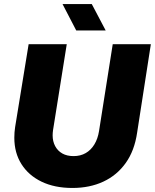

<svg xmlns="http://www.w3.org/2000/svg" viewBox="-20 -919 768 952"><path d="M339 13Q251 13 186.5 -18Q122 -49 86.5 -105Q51 -161 51 -236Q51 -250 52 -263Q53 -276 55 -289L122 -700H311L243 -274Q242 -267 241.5 -260.5Q241 -254 241 -248Q241 -218 253.5 -194.5Q266 -171 289 -158Q312 -145 345 -145Q379 -145 405 -160Q431 -175 448 -203Q465 -231 471 -269L539 -700H728L660 -262Q647 -172 603.5 -111Q560 -50 492.5 -18.5Q425 13 339 13ZM358 -768 290 -899H435L504 -768Z"/></svg>

Font: MuseoModerno ExtraBold
Style: Italic
Weight: 800
Italic angle: -9°
Designer: Pablo Cosgaya, Héctor Gatti, Marcela Romero, and the Authors of The MuseoModerno Project.
Foundry: Omnibus-Type Team
Version: Version 1.003